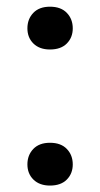

<svg xmlns="http://www.w3.org/2000/svg" viewBox="-20 -560 305 585"><path d="M132.3 -125Q165.5 -125 183.6 -106.2Q201.7 -87.4 201.7 -59.1Q201.7 -31.2 183.6 -12.9Q165.5 5.4 132.3 5.4Q100.6 5.4 82 -12.7Q63.5 -30.8 63.5 -59.1Q63.5 -87.4 81.5 -106.2Q99.6 -125 132.3 -125ZM132.3 -539.6Q165.5 -539.6 183.6 -520.8Q201.7 -502 201.7 -473.6Q201.7 -445.8 183.6 -427.5Q165.5 -409.2 132.3 -409.2Q100.6 -409.2 82 -427.2Q63.5 -445.3 63.5 -473.6Q63.5 -502 81.5 -520.8Q99.6 -539.6 132.3 -539.6Z"/></svg>

Font: RobotoDraft Medium
Style: Regular
Weight: 500
Version: Version 2.001152; 2014